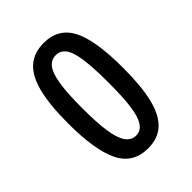

<svg xmlns="http://www.w3.org/2000/svg" viewBox="-126 -719 481 481"><g transform="rotate(-45 114.0 -479.0)"><path d="M114 -293Q61 -293 38.5 -338.5Q16 -384 16 -479Q16 -545 26.5 -586Q37 -627 59 -646Q81 -665 115 -665Q167 -665 189.5 -621.5Q212 -578 212 -480Q212 -415 202 -374Q192 -333 170.5 -313Q149 -293 114 -293ZM115 -337Q132 -337 142 -352.5Q152 -368 156 -399Q160 -430 160 -479Q160 -533 155.5 -564.5Q151 -596 141 -609Q131 -622 115 -622Q99 -622 88.5 -609Q78 -596 73 -565Q68 -534 68 -480Q68 -431 72.5 -399.5Q77 -368 87.5 -352.5Q98 -337 115 -337Z"/></g></svg>

Font: Bricolage Grotesque 72pt Condensed ExtraLight
Style: Regular
Weight: 250
Width: 3
Designer: Mathieu Triay
Foundry: Atelier Triay
Version: Version 1.001;gftools[0.9.33.dev8+g029e19f]